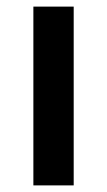

<svg xmlns="http://www.w3.org/2000/svg" viewBox="-20 -561 324 581"><path d="M203 0V-541H81V0Z"/></svg>

Font: Noto Sans Kayah Li SemiBold
Style: Regular
Weight: 600
Designer: Monotype Design Team, Sérgio Martins
Foundry: Monotype Imaging Inc.
Version: Version 2.002